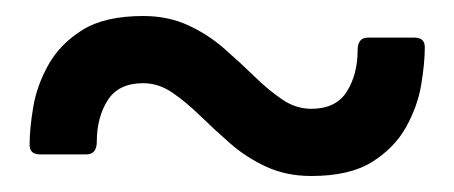

<svg xmlns="http://www.w3.org/2000/svg" viewBox="-20 -370 568 240"><path d="M369 -150Q338 -150 313 -161.5Q288 -173 268 -190.5Q248 -208 230 -225.5Q212 -243 195 -254.5Q178 -266 159 -266Q128 -266 114.5 -244.5Q101 -223 101 -193Q101 -177 88 -177H30Q17 -177 17 -189Q17 -209 21.5 -236Q26 -263 40.5 -289Q55 -315 83 -332.5Q111 -350 159 -350Q190 -350 215 -338.5Q240 -327 260 -309.5Q280 -292 298 -274.5Q316 -257 333 -245.5Q350 -234 369 -234Q400 -234 413.5 -255.5Q427 -277 427 -307Q427 -323 440 -323H498Q511 -323 511 -311Q511 -291 506.5 -264Q502 -237 487.5 -211Q473 -185 445 -167.5Q417 -150 369 -150Z"/></svg>

Font: Young Serif Light
Style: Regular
Weight: 300
Designer: Bastien Sozeau
Foundry: NBR — Bastien Sozeau
Version: Version 5.001